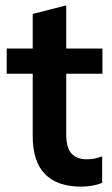

<svg xmlns="http://www.w3.org/2000/svg" viewBox="-20 -686 419 716"><path d="M284 10Q102 10 102 -178V-411H5V-505H102V-634L227 -666V-505H362V-411H227V-186Q227 -134 247 -113Q267 -92 302 -92Q321 -92 334.5 -95Q348 -98 361 -103V-4Q344 3 323.5 6.5Q303 10 284 10Z"/></svg>

Font: MulishBold
Style: Bold
Weight: 700
Designer: Vernon Adams
Foundry: Vernon Adams
Version: Version 3.602; ttfautohint (v1.8.3)